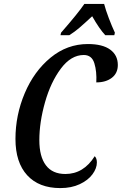

<svg xmlns="http://www.w3.org/2000/svg" viewBox="-20 -951 622 981"><path d="M59 -241Q59 -363 106.5 -475Q154 -587 238.5 -656.5Q323 -726 429 -726Q504 -726 543 -697.5Q582 -669 582 -619Q582 -577 551.5 -553.5Q521 -530 472 -530Q475 -586 462 -628Q449 -670 408 -670Q343 -670 291 -600.5Q239 -531 210 -428.5Q181 -326 181 -235Q181 -151 214.5 -106.5Q248 -62 314 -62Q407 -62 464 -153Q475 -142 475 -121Q475 -91 452.5 -60.5Q430 -30 387.5 -10Q345 10 288 10Q179 10 119 -55.5Q59 -121 59 -241ZM292 -784Q381 -886 411 -931H512Q520 -900 536 -858Q552 -816 567 -784L564 -771H518Q488 -803 451 -868Q409 -829 385 -808.5Q361 -788 334 -771H289Z"/></svg>

Font: Noto Serif CondSemiBold
Style: Italic
Weight: 600
Width: 3
Italic angle: -12°
Designer: Monotype Design Team
Foundry: Monotype Imaging Inc.
Version: Version 1.001